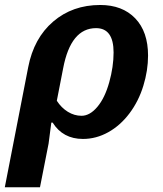

<svg xmlns="http://www.w3.org/2000/svg" viewBox="-49 -559 669 786"><path d="M290.5 9.8Q208.5 9.8 166.5 -57.1H161.1L149.9 28.8L114.7 207.5H-29.3L66.4 -283.7Q89.4 -402.8 168.7 -470.7Q248 -538.6 361.3 -538.6Q452.1 -538.6 504.6 -483.9Q557.1 -429.2 557.1 -331.5Q557.1 -270.5 537.8 -207.8Q518.6 -145 481.2 -95.2Q443.8 -45.4 394.3 -17.8Q344.7 9.8 290.5 9.8ZM416 -344.2Q416 -443.8 344.2 -443.8Q240.7 -443.8 209.5 -279.3L183.6 -146.5Q202.1 -117.7 228.8 -101.3Q255.4 -85 284.7 -85Q318.8 -85 349.6 -121.6Q380.4 -158.2 398.2 -222.2Q416 -286.1 416 -344.2Z"/></svg>

Font: Cousine
Style: Bold Italic
Weight: 700
Italic angle: -12°
Monospace: yes
Designer: Steve Matteson
Foundry: Ascender Corporation
Version: Version 1.20